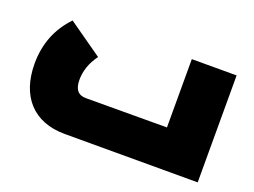

<svg xmlns="http://www.w3.org/2000/svg" viewBox="-87 -722 1198 906"><g transform="rotate(20 512.5 -268.5)"><path d="M740 -537V-194L334 -193C294 -193 275 -216 275 -265C275 -307 289 -352 321 -395L149 -516C85 -449 50 -366 50 -264C50 -100 140 0 297 0H965V-537Z"/></g></svg>

Font: Montserrat-Arabic Black
Style: Regular
Weight: 900
Designer: Mohamed Gaber
Foundry: Kief Type Foundry
Version: Version 5.008;PS 005.008;hotconv 1.0.88;makeotf.lib2.5.64775